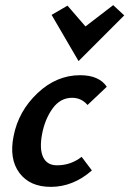

<svg xmlns="http://www.w3.org/2000/svg" viewBox="-20 -721 504 748"><path d="M286 -483 181 -663 243 -699 313 -618 421 -701 464 -661ZM321 -312Q297 -340 261 -340Q215 -340 185 -298.5Q155 -257 144 -199Q133 -141 148 -109Q163 -77 202 -77Q256 -77 298 -110L338 -57Q265 7 178 7Q96 7 55.5 -47.5Q15 -102 33 -191Q52 -288 126 -358Q200 -428 292 -428Q366 -428 396 -383Z"/></svg>

Font: EauTest
Style: Bold Italic
Weight: 700
Italic angle: -12°
Designer: Christian Thalmann (Catharsis Fonts)
Version: Version 0.001;PS 000.001;hotconv 1.0.88;makeotf.lib2.5.64775